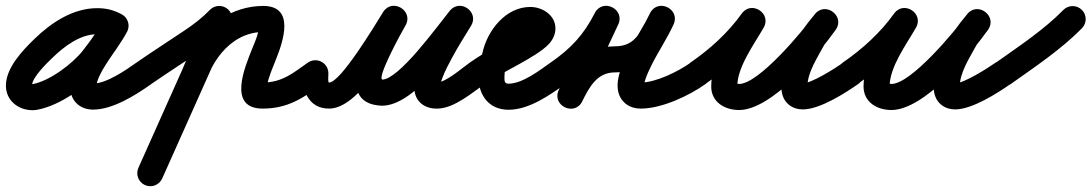

<svg xmlns="http://www.w3.org/2000/svg" viewBox="-52 -330 3769 663"><path d="M386.9 -220.2C398.4 -242.3 389.8 -269.5 367.8 -280.9C339.7 -295.5 315.5 -301.8 283.3 -301.8C199.6 -301.8 124.4 -251.5 66.6 -195.2C25.6 -155.3 -31.6 -95.8 -31.6 -34.1C-31.6 17 11.2 50.5 59.8 50.5C64.7 50.5 69.6 50.2 74.4 49.4C155.2 35.9 255.4 -36.6 304.4 -99.3C334.5 -137.7 361.9 -175.7 385.4 -218.3C399.5 -243.9 386 -267.4 365.7 -277.9C345.4 -288.5 318.4 -286 305.6 -259.7C302.9 -254.2 300 -249.1 296.6 -244C296.6 -244 296.3 -243.5 296 -243.1C295.7 -242.6 295.4 -242.2 295.4 -242.2C292.3 -237 288.9 -232 285.6 -227C285.6 -227 285.5 -226.9 285.5 -226.8C285.4 -226.7 285.4 -226.7 285.4 -226.7C269.1 -201.9 251.5 -177.9 235.8 -152.8C235.8 -152.8 235.9 -153 236 -153.1C236.1 -153.2 236.1 -153.3 236.1 -153.3C213.7 -118.3 190.6 -70.9 190.6 -28.9C190.6 17.5 223.5 48.5 269.5 48.5C337.7 48.5 416.8 -1.7 471.1 -40.3C491.3 -54.7 496.1 -82.8 481.7 -103.1C467.3 -123.3 439.2 -128.1 418.9 -113.7C382.1 -87.5 315.6 -41.5 269.5 -41.5C266.9 -41.5 277 -36.4 279.5 -31.5C279.8 -30.8 280.6 -26.7 280.6 -28.9C280.6 -52.1 299.4 -85.3 311.9 -104.7C311.9 -104.7 311.9 -104.8 312 -104.9C312.1 -105 312.2 -105.1 312.2 -105.2C327.5 -129.7 344.8 -153.1 360.6 -177.3C360.6 -177.3 360.6 -177.3 360.5 -177.2C360.5 -177.1 360.4 -177 360.4 -177C364.6 -183.2 368.7 -189.4 372.6 -195.8C372.6 -195.9 372.3 -195.4 372 -194.9C371.7 -194.5 371.4 -194 371.4 -194C377.1 -202.5 382 -211.1 386.4 -220.3C399.3 -246.6 386.4 -269.7 366.7 -279.9C347.1 -290.1 320.7 -287.3 306.6 -261.7C285.5 -223.4 260.6 -189.3 233.6 -154.7C198.5 -109.8 117.7 -49.1 59.6 -39.4C59.5 -39.4 59.8 -39.4 59.9 -39.4C60 -39.4 60 -39.5 59.8 -39.5C54.8 -39.5 53.5 -42.7 56.5 -38.4C57.9 -36.5 58.4 -33.7 58.4 -34.1C58.4 -63.2 111 -112.8 129.4 -130.8C169.3 -169.6 224.6 -211.8 283.3 -211.8C301.4 -211.8 311.3 -208.9 326.2 -201.1C348.3 -189.6 375.5 -198.2 386.9 -220.2Z M470.7 -40.1C525.9 -78.4 582.6 -114.3 638.2 -152C674 -176.1 707.6 -202.1 737.5 -233.4C754.7 -251.3 754.1 -279.8 736.1 -297C718.2 -314.2 689.7 -313.5 672.5 -295.6C647 -269 618.2 -247.1 587.8 -226.5C531.8 -188.7 474.8 -152.5 419.3 -113.9C398.9 -99.7 393.9 -71.7 408.1 -51.3C422.3 -30.9 450.3 -25.9 470.7 -40.1ZM663.9 -282.8C584.6 -105.3 505.3 72.1 425.9 249.6C415.8 272.3 425.9 298.9 448.6 309.1C471.3 319.2 497.9 309.1 508.1 286.4C587.4 108.9 666.7 -68.6 746.1 -246.1C756.2 -268.8 746.1 -295.4 723.4 -305.6C700.7 -315.7 674.1 -305.5 663.9 -282.8ZM663 -60.8C682.1 -110.5 713.6 -158.1 758.1 -188.5C787.5 -208.5 821.4 -219.5 857 -219.5C860.4 -219.5 850.6 -222.2 848.1 -224.5C845.3 -227 841.4 -235.4 841.3 -234.6C840.5 -210.7 827.2 -183 818.5 -161.1C793.9 -99.2 732.1 45 855 45C943.2 45 995.4 7.4 1062.9 -40.2C1083.2 -54.6 1088.1 -82.6 1073.8 -102.9C1059.4 -123.2 1031.4 -128.1 1011.1 -113.8C959.9 -77.7 922.1 -45 855 -45C852.6 -45 858.1 -43.9 859.8 -42.8C865 -39.4 868.1 -35.3 869.9 -29.4C871 -25.9 870.5 -36.9 871.2 -40.5C872.6 -47.5 874.6 -54.4 876.8 -61.2C884.1 -83.8 893.3 -105.8 902.1 -127.8C925.7 -187.3 967.6 -309.5 857 -309.5C803.4 -309.5 751.7 -293 707.4 -262.9C647.7 -222.1 604.8 -160 579 -93.2C570.1 -70 581.6 -44 604.8 -35C628 -26.1 654 -37.6 663 -60.8Z M1037.3 -122C1012.4 -122.2 992.2 -102.1 992 -77.3C991.6 -16 1013.6 45 1084.5 45C1186.7 45 1296.6 -159.1 1347.4 -240.7C1363.1 -265.9 1351.5 -290.3 1332.1 -302.1C1312.7 -313.9 1285.7 -313 1270.5 -287.4C1229.3 -217.9 1087.3 27 1265.3 35C1265.4 35 1265.9 35 1266.5 35C1267 35 1267.6 35 1267.6 35C1378 34.5 1503.2 -152 1571.2 -236.2C1589 -258.1 1578.2 -283.1 1559.2 -296.7C1540.2 -310.2 1513.1 -312.3 1498.1 -288.4C1460.8 -228.9 1334.1 -51.3 1394.6 19.7C1411.7 39.8 1437.1 46.3 1462.5 44.9C1518 41.9 1577.6 -8.8 1622 -40.3C1642.3 -54.7 1647.1 -82.8 1632.7 -103C1618.3 -123.3 1590.2 -128.1 1570 -113.7C1542.5 -94.2 1488.6 -46.6 1457.5 -44.9C1450.5 -44.5 1464 -38.8 1467.6 -30C1468.2 -28.5 1467.7 -33.3 1468 -34.9C1468.5 -37.4 1469 -39.8 1469.5 -42.2C1471.4 -49.6 1473.9 -56.8 1476.7 -63.9C1485.4 -86.1 1496.5 -107.5 1507.8 -128.4C1528.6 -166.6 1551.3 -203.8 1574.4 -240.6C1589.3 -264.5 1579.9 -288.5 1562.3 -301.1C1544.7 -313.6 1519 -314.7 1501.2 -292.8C1455.4 -236.1 1325.4 -55.3 1267.1 -55C1267.1 -55 1267.7 -55 1268.2 -55C1268.8 -55 1269.4 -55 1269.4 -55C1245.8 -56 1332.8 -216 1347.9 -241.5C1363.1 -267 1351.7 -291.3 1332.6 -302.9C1313.5 -314.5 1286.7 -313.5 1271 -288.3C1241.6 -241.1 1123.8 -45 1084.5 -45C1079.4 -45 1081.9 -63.5 1082 -76.7C1082.2 -101.6 1062.1 -121.8 1037.3 -122Z M1559.1 -51.3C1573.3 -30.9 1601.4 -25.9 1621.7 -40.1C1680.2 -80.9 1799.7 -132 1842.6 -177.2C1856.9 -192.3 1866 -211 1866 -232C1866 -277.8 1820.8 -306 1779 -306C1693.9 -306 1630.2 -223.8 1614 -147.3C1614 -147.3 1614.2 -148.3 1614.5 -149.2C1614.7 -150.2 1615 -151.2 1615 -151.1C1606.3 -122.7 1600 -96.2 1600 -66C1600 -2.3 1635.6 49 1704 49C1775.3 49 1845 -1.1 1900.8 -40.1C1921.2 -54.4 1926.1 -82.5 1911.9 -102.8C1897.6 -123.2 1869.5 -128.1 1849.2 -113.9C1812.2 -87.9 1752.4 -41 1704 -41C1688.6 -41 1690 -52.2 1690 -66C1690 -87.1 1695 -105.1 1701 -124.9C1701 -124.9 1701.3 -125.8 1701.5 -126.8C1701.8 -127.7 1702 -128.6 1702 -128.7C1709 -161.6 1738.9 -216 1779 -216C1787.4 -216 1779.4 -215 1776.8 -225.7C1775.8 -229.5 1776 -232.5 1776 -232C1776 -232.7 1776.1 -233.4 1776.1 -234.1C1776.3 -235.5 1776.6 -236.7 1777.2 -238.1C1778.3 -241.1 1760 -226.5 1755.8 -223.9C1693.7 -186.8 1630 -155.6 1570.3 -113.9C1549.9 -99.7 1544.9 -71.6 1559.1 -51.3Z M1900.7 -40.1C1982.5 -96.9 2036.2 -154.4 2082.1 -244C2095.5 -270.2 2081.5 -293.4 2061.1 -303.5C2040.7 -313.5 2013.7 -310.2 2001.2 -283.6C1960 -195.4 1918.7 -107.2 1877.4 -19.1C1864.9 7.8 1878.6 30.9 1898.7 40.5C1918.8 50.2 1945.4 46.6 1958.5 20C1982.5 -28.3 2009.3 -80 2071 -80C2188 -80 2223.2 -150.7 2272.7 -243.3C2286.4 -268.9 2272.2 -292.1 2251.6 -302.2C2231 -312.4 2204 -309.5 2192 -283.1C2157.1 -206.1 2043.4 -66.2 2092.9 10.9C2108.2 34.7 2133.5 45 2161 45C2232.8 45 2326.9 1.1 2385.1 -40.4C2405.4 -54.8 2410.1 -82.9 2395.6 -103.1C2381.2 -123.4 2353.1 -128.1 2332.9 -113.6C2290.6 -83.5 2213.3 -45 2161 -45C2157.9 -45 2168.5 -39.1 2171.2 -32.7C2172.2 -30.2 2172 -38.4 2172.1 -39C2173.1 -44.6 2174.6 -49.9 2176.4 -55.3C2181.6 -71.2 2188.7 -86.5 2196 -101.5C2220.1 -150.5 2251.4 -196.2 2274 -245.9C2286 -272.3 2272.6 -295.1 2252.9 -304.8C2233.2 -314.6 2207 -311.3 2193.3 -285.7C2161 -225.2 2146.4 -170 2071 -170C1970.7 -170 1918.1 -101.3 1877.9 -20C1864.7 6.6 1878.7 29.8 1899.1 39.7C1919.5 49.5 1946.4 45.9 1959 19.1C2000.2 -69.1 2041.5 -157.2 2082.8 -245.4C2095.2 -272.1 2081.8 -295.1 2061.8 -304.9C2041.8 -314.7 2015.4 -311.2 2001.9 -285C1962.7 -208.3 1919.2 -162.5 1849.3 -113.9C1828.9 -99.8 1823.9 -71.7 1838.1 -51.3C1852.2 -30.9 1880.3 -25.9 1900.7 -40.1Z M2320.9 -51.5C2335 -31 2363 -25.8 2383.5 -39.9C2458.8 -91.7 2529.5 -156.2 2582.7 -230.9C2599.2 -254.1 2587.3 -278.6 2567.7 -291.1C2548.2 -303.5 2521 -304 2506.9 -279.3C2464.8 -205.3 2403.9 -118.9 2403.9 -31.7C2403.9 23.1 2451 49.9 2500.2 49.9C2613.1 49.9 2772.5 -140.9 2833.7 -226.9C2850.6 -250.7 2841.7 -275.7 2824 -288.9C2806.4 -302.2 2780 -303.9 2761.8 -281C2746 -261.2 2728.5 -241.4 2715.9 -219.3C2715.9 -219.3 2715.8 -219 2715.6 -218.8C2715.5 -218.5 2715.3 -218.2 2715.3 -218.2C2684.2 -159.9 2646 -98.5 2646 -30.3C2646 -16.2 2648.5 -2.1 2654.9 10.5C2654.9 10.5 2655.1 10.8 2655.3 11.1C2655.5 11.5 2655.6 11.8 2655.6 11.8C2666.8 32 2688.1 47.8 2720.4 47.8C2778.8 47.8 2865.7 -7.9 2911.8 -40.1C2932.2 -54.4 2937.1 -82.5 2922.9 -102.8C2908.6 -123.2 2880.5 -128.1 2860.2 -113.9C2830.5 -93.1 2749.6 -42.2 2720.4 -42.2C2715.1 -42.2 2729.5 -36.8 2733.4 -32.1C2734.3 -31 2735 -29.9 2735.8 -28.7C2736.3 -27.9 2737.4 -25.5 2737.1 -26.3C2736.4 -28.2 2735.3 -30.1 2734.4 -31.8C2734.4 -31.8 2734.5 -31.5 2734.7 -31.1C2734.9 -30.8 2735.1 -30.5 2735.1 -30.5C2734.7 -31.2 2735.8 -29 2736 -28.2C2736.4 -26.9 2736 -30 2736 -30.3C2736 -80.6 2771.4 -132.2 2794.7 -175.8C2794.7 -175.8 2794.5 -175.5 2794.4 -175.2C2794.2 -175 2794.1 -174.7 2794.1 -174.7C2804.3 -192.6 2819.3 -208.8 2832.2 -225C2850.4 -247.8 2840.9 -273.2 2822.6 -287C2804.3 -300.8 2777.2 -302.9 2760.3 -279.1C2721.6 -224.6 2568.5 -40.1 2500.2 -40.1C2495.7 -40.1 2485.8 -44.3 2489.7 -40.2C2491.9 -38 2493.4 -35.1 2493.9 -32C2493.9 -31.9 2493.9 -31.8 2493.9 -31.7C2493.9 -98.9 2551.9 -176.5 2585.1 -234.7C2599.2 -259.5 2588.5 -283.2 2570.2 -294.9C2551.9 -306.6 2525.9 -306.3 2509.3 -283.1C2462.3 -217 2399.1 -159.9 2332.5 -114.1C2312 -100 2306.8 -72 2320.9 -51.5Z M2846.9 -51.5C2861 -31 2889 -25.8 2909.5 -39.9C2984.8 -91.7 3055.5 -156.2 3108.7 -230.9C3125.2 -254.1 3113.3 -278.6 3093.7 -291.1C3074.2 -303.5 3047 -304 3032.9 -279.3C2990.8 -205.3 2929.9 -118.9 2929.9 -31.7C2929.9 23.1 2977 49.9 3026.2 49.9C3139.1 49.9 3298.5 -140.9 3359.7 -226.9C3376.6 -250.7 3367.7 -275.7 3350 -288.9C3332.4 -302.2 3306 -303.9 3287.8 -281C3272 -261.2 3254.5 -241.4 3241.9 -219.3C3241.9 -219.3 3241.8 -219 3241.6 -218.8C3241.5 -218.5 3241.3 -218.2 3241.3 -218.2C3210.2 -159.9 3172 -98.5 3172 -30.3C3172 -16.2 3174.5 -2.1 3180.9 10.5C3180.9 10.5 3181.1 10.8 3181.3 11.1C3181.5 11.5 3181.6 11.8 3181.6 11.8C3192.8 32 3214.1 47.8 3246.4 47.8C3304.8 47.8 3391.7 -7.9 3437.8 -40.1C3458.2 -54.4 3463.1 -82.5 3448.9 -102.8C3434.6 -123.2 3406.5 -128.1 3386.2 -113.9C3356.5 -93.1 3275.6 -42.2 3246.4 -42.2C3241.1 -42.2 3255.5 -36.8 3259.4 -32.1C3260.3 -31 3261 -29.9 3261.8 -28.7C3262.3 -27.9 3263.4 -25.5 3263.1 -26.3C3262.4 -28.2 3261.3 -30.1 3260.4 -31.8C3260.4 -31.8 3260.5 -31.5 3260.7 -31.1C3260.9 -30.8 3261.1 -30.5 3261.1 -30.5C3260.7 -31.2 3261.8 -29 3262 -28.2C3262.4 -26.9 3262 -30 3262 -30.3C3262 -80.6 3297.4 -132.2 3320.7 -175.8C3320.7 -175.8 3320.5 -175.5 3320.4 -175.2C3320.2 -175 3320.1 -174.7 3320.1 -174.7C3330.3 -192.6 3345.3 -208.8 3358.2 -225C3376.4 -247.8 3366.9 -273.2 3348.6 -287C3330.3 -300.8 3303.2 -302.9 3286.3 -279.1C3247.6 -224.6 3094.5 -40.1 3026.2 -40.1C3021.7 -40.1 3011.8 -44.3 3015.7 -40.2C3017.9 -38 3019.4 -35.1 3019.9 -32C3019.9 -31.9 3019.9 -31.8 3019.9 -31.7C3019.9 -98.9 3077.9 -176.5 3111.1 -234.7C3125.2 -259.5 3114.5 -283.2 3096.2 -294.9C3077.9 -306.6 3051.9 -306.3 3035.3 -283.1C2988.3 -217 2925.1 -159.9 2858.5 -114.1C2838 -100 2832.8 -72 2846.9 -51.5Z M3374.3 -49.6C3388.7 -29.3 3416.8 -24.6 3437.1 -39C3521.4 -98.9 3611.3 -158.5 3684.1 -232.4C3701.5 -250.2 3701.3 -278.7 3683.6 -296.1C3665.8 -313.5 3637.3 -313.3 3619.9 -295.6C3551 -225.5 3464.9 -169.2 3384.9 -112.3C3364.7 -97.9 3359.9 -69.9 3374.3 -49.6Z"/></svg>

Font: FRB American Cursive Guidelines Arrows Black
Style: Bold Italic
Weight: 900
Italic angle: -25°
Version: Version 2.0;Modular Font Editor K font №1